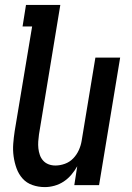

<svg xmlns="http://www.w3.org/2000/svg" viewBox="-20 -755 540 783"><path d="M163 8Q136 8 112 -0.5Q88 -9 72 -27Q56 -45 47.5 -68.5Q39 -92 35.5 -117.5Q32 -143 34 -169Q36 -195 40 -221L111 -647H72L86 -735H226L139 -207Q137 -193 136 -178.5Q135 -164 136.5 -150Q138 -136 142.5 -123Q147 -110 156 -100Q165 -90 178 -85Q191 -80 206 -80Q225 -80 244.5 -87Q264 -94 278.5 -109Q293 -124 301.5 -143Q310 -162 313 -181L369 -520H470L384 0H283L295 -77Q285 -59 271 -42.5Q257 -26 239.5 -14.5Q222 -3 202 2.5Q182 8 163 8Z"/></svg>

Font: Iosevka Semibold Oblique
Style: Regular
Weight: 600
Italic angle: -9°
Monospace: yes
Designer: Belleve Invis
Foundry: Belleve Invis
Version: Version 32.5.0; ttfautohint (v1.8.4)